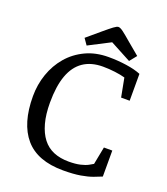

<svg xmlns="http://www.w3.org/2000/svg" viewBox="-152 -939 916 1055"><g transform="rotate(20 306.5 -411.5)"><path d="M341 11Q190 11 118 -73Q46 -157 46 -316Q46 -384 67.5 -446Q89 -508 130 -556Q171 -604 230 -632Q289 -660 364 -660Q419 -660 469.5 -652.5Q520 -645 554 -631V-474H504L483 -584Q459 -591 423.5 -595.5Q388 -600 353 -600Q284 -600 238 -568.5Q192 -537 169 -474Q146 -411 146 -315Q146 -246 160 -195Q174 -144 200 -110.5Q226 -77 264.5 -61Q303 -45 353 -45Q393 -45 420.5 -51.5Q448 -58 464.5 -67Q481 -76 489 -81L509 -184H558V-32Q539 -24 511 -13.5Q483 -3 442 4Q401 11 341 11ZM228 -678 203 -714 281 -780Q313 -807 331 -820.5Q349 -834 358 -834Q369 -834 387.5 -820Q406 -806 436 -780L509 -719L476 -678L354 -743Z"/></g></svg>

Font: Faustina Light
Style: Regular
Weight: 400
Version: Version 1.200